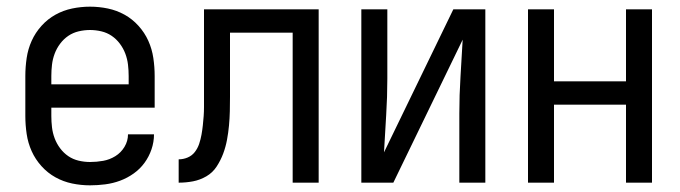

<svg xmlns="http://www.w3.org/2000/svg" viewBox="-20 -548 2040 576"><path d="M250 8Q223 8 196.5 2.5Q170 -3 146.5 -16Q123 -29 104.5 -49.5Q86 -70 75 -94.5Q64 -119 60 -146Q56 -173 56 -200V-320Q56 -347 60 -374Q64 -401 75 -425.5Q86 -450 104.5 -470.5Q123 -491 146.5 -504Q170 -517 196.5 -522.5Q223 -528 250 -528Q277 -528 303.5 -522.5Q330 -517 353.5 -504Q377 -491 395.5 -470.5Q414 -450 425 -425.5Q436 -401 440 -374Q444 -347 444 -320V-225H134V-200Q134 -183 136 -166Q138 -149 144 -133Q150 -117 160.5 -103Q171 -89 185 -79.5Q199 -70 216 -66Q233 -62 250 -62Q270 -62 289.5 -65.5Q309 -69 326 -79.5Q343 -90 353.5 -107.5Q364 -125 364 -145H442Q442 -122 434.5 -100Q427 -78 413.5 -59.5Q400 -41 381 -27.5Q362 -14 340.5 -6Q319 2 296 5Q273 8 250 8ZM366 -295V-320Q366 -337 364 -354Q362 -371 356 -387Q350 -403 339.5 -417Q329 -431 315 -440.5Q301 -450 284 -454Q267 -458 250 -458Q233 -458 216 -454Q199 -450 185 -440.5Q171 -431 160.5 -417Q150 -403 144 -387Q138 -371 136 -354Q134 -337 134 -320V-295Z M858 0V-450H670V-257Q670 -236 669.5 -214.5Q669 -193 667 -171.5Q665 -150 661 -128.5Q657 -107 649.5 -87Q642 -67 630 -48.5Q618 -30 599 -19Q580 -8 559 -4Q538 0 516 0V-70Q530 -70 543 -75.5Q556 -81 564.5 -92Q573 -103 577.5 -116.5Q582 -130 584.5 -144Q587 -158 588.5 -172Q590 -186 591 -199.5Q592 -213 592 -227Q592 -241 592 -255V-520H936V0Z M1064 0V-520H1142V-312Q1142 -257 1138.5 -202Q1135 -147 1132 -91L1340 -520H1436V0H1358V-208Q1358 -263 1361.5 -318Q1365 -373 1368 -429L1160 0Z M1564 0V-520H1642V-304H1858V-520H1936V0H1858V-234H1642V0Z"/></svg>

Font: Iosevka
Style: Regular
Weight: 400
Monospace: yes
Designer: Belleve Invis
Foundry: Belleve Invis
Version: Version 33.2.3; ttfautohint (v1.8.4)